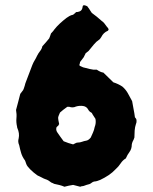

<svg xmlns="http://www.w3.org/2000/svg" viewBox="-20 -687 581 730"><path d="M499 -231Q499 -228 499 -224Q499 -220 497 -216Q493 -204 492 -191Q491 -178 491 -164Q490 -160 488 -156Q486 -152 484 -148Q483 -145 482 -142Q481 -139 481 -137Q481 -121 472.5 -109.5Q464 -98 459 -86Q459 -84 457 -84Q446 -77 438.5 -65.5Q431 -54 421 -45Q408 -31 393 -21Q378 -11 361 -3Q356 -1 350 1Q344 3 339 3Q333 4 329 7.5Q325 11 320 13Q315 14 309 16Q303 18 298 20Q295 21 292 21Q289 21 285 23L258 16Q250 17 241.5 19Q233 21 225 23Q216 19 206 16.5Q196 14 186 12Q183 10 180 9Q177 8 175 7Q170 3 164.5 -0.5Q159 -4 152 -6Q146 -8 140 -11.5Q134 -15 129 -17Q126 -18 124.5 -19Q123 -20 121 -21Q114 -26 107.5 -31.5Q101 -37 95 -43Q91 -47 86 -53Q81 -59 79 -66Q78 -69 77 -72Q76 -75 75 -77Q65 -90 60.5 -105Q56 -120 53 -135Q47 -148 51 -161Q55 -180 46 -200Q45 -202 45 -203.5Q45 -205 45 -205Q41 -222 42.5 -237.5Q44 -253 41 -269Q45 -284 49 -299Q53 -314 57 -330Q66 -341 68 -344.5Q70 -348 74 -361Q76 -370 79 -377Q91 -410 103 -440Q107 -450 112 -458Q117 -466 121 -475Q126 -485 132.5 -493Q139 -501 141 -511Q148 -518 154 -525.5Q160 -533 167 -541Q169 -545 170.5 -550Q172 -555 174 -560Q176 -563 179.5 -566Q183 -569 185 -573Q196 -587 208 -598Q220 -609 233 -619Q238 -622 244 -626Q247 -628 250.5 -629Q254 -630 258 -631Q260 -633 263.5 -635.5Q267 -638 269 -641Q272 -641 275 -641.5Q278 -642 281 -643Q292 -646 294 -660Q294 -670 305 -666Q307 -665 310 -664Q313 -663 314 -660Q319 -654 322 -648.5Q325 -643 329 -638Q339 -631 348 -623.5Q357 -616 366 -608Q372 -604 376.5 -598.5Q381 -593 385 -587Q392 -580 393 -575Q391 -570 390 -570Q373 -563 365 -546Q363 -544 361.5 -541Q360 -538 358 -537Q346 -529 337 -518Q328 -507 319 -496Q317 -493 314 -491Q311 -489 306 -485Q305 -482 302.5 -478Q300 -474 298 -469Q293 -462 285 -452Q284 -451 284 -448.5Q284 -446 283 -444Q280 -438 285 -436Q288 -435 290.5 -433.5Q293 -432 296 -431Q309 -428 322 -424.5Q335 -421 348 -422Q363 -412 373 -411Q383 -401 392.5 -392Q402 -383 411 -374Q430 -368 445 -358Q457 -348 465.5 -333.5Q474 -319 481 -305Q482 -303 482.5 -302Q483 -301 483 -299Q485 -286 488 -271.5Q491 -257 493 -241Q494 -240 496 -237.5Q498 -235 499 -231ZM343 -235Q340 -239 337.5 -243.5Q335 -248 332 -252Q331 -254 330 -256Q329 -258 327 -259Q319 -263 315 -271Q309 -282 296 -284Q289 -285 282.5 -284.5Q276 -284 269 -282Q257 -276 243 -281H236Q219 -269 208 -259Q201 -244 201 -238.5Q201 -233 205 -215Q203 -213 202.5 -211Q202 -209 200 -208Q199 -207 196.5 -205Q194 -203 194 -199Q193 -192 197 -185Q203 -176 209.5 -167Q216 -158 222 -150Q232 -146 240.5 -143Q249 -140 258 -138Q263 -140 267 -142.5Q271 -145 276 -145Q284 -145 292 -148Q300 -151 307 -152Q316 -153 325 -164Q329 -173 333.5 -183Q338 -193 340 -204Q346 -219 343 -235Z"/></svg>

Font: Daruma Drop One
Style: Regular
Weight: 400
Designer: Maniackers Design
Version: Version 1.000